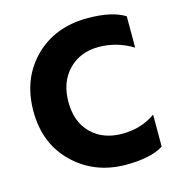

<svg xmlns="http://www.w3.org/2000/svg" viewBox="-103 -775 820 875"><g transform="rotate(-15 306.5 -337.5)"><path d="M387 8Q239 8 139.5 -87.5Q40 -183 40 -336Q40 -489 136.5 -586Q233 -683 388 -683Q502 -683 563 -645V-497Q488 -543 401.5 -543Q315 -543 260 -486.5Q205 -430 205 -336Q205 -242 260 -187.5Q315 -133 405.5 -133Q496 -133 563 -181V-30Q502 8 387 8Z"/></g></svg>

Font: Hind Kochi
Style: Bold
Weight: 700
Designer: Dhruvi Tolia
Foundry: Indian Type Foundry
Version: Version 0.702;PS 1.0;hotconv 1.0.81;makeotf.lib2.5.63406